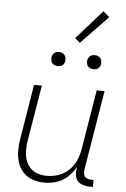

<svg xmlns="http://www.w3.org/2000/svg" viewBox="-63 -1018 703 1071"><g transform="rotate(5 288.0 -482.5)"><path d="M228 8Q261 8 295 -2.5Q329 -13 356.5 -38.5Q384 -64 401 -95L399 -82Q395 -57 402.5 -34.5Q410 -12 432 -2Q454 8 478 8H499V-31H485Q471 -31 459.5 -37Q448 -43 444.5 -55.5Q441 -68 443 -82L517 -530H473L418 -197Q413 -165 399.5 -133.5Q386 -102 360.5 -77.5Q335 -53 302.5 -42Q270 -31 238 -31Q238 -31 238 -31Q238 -31 238 -31Q210 -31 184.5 -39.5Q159 -48 142 -67.5Q125 -87 117 -112Q109 -137 109.5 -164.5Q110 -192 114 -219L166 -530H122L72 -225Q66 -191 66 -157Q66 -123 76 -91.5Q86 -60 108 -36.5Q130 -13 162 -2.5Q194 8 228 8ZM445 -646Q454 -646 462.5 -649Q471 -652 476.5 -659.5Q482 -667 484 -676Q486 -688 482.5 -700Q479 -712 468.5 -718.5Q458 -725 445 -725Q436 -725 427.5 -722Q419 -719 413.5 -711Q408 -703 406 -695Q404 -682 407.5 -670Q411 -658 422 -652Q433 -646 445 -646ZM245 -646Q254 -646 262.5 -649Q271 -652 276.5 -659.5Q282 -667 284 -676Q286 -688 282.5 -700Q279 -712 268.5 -718.5Q258 -725 245 -725Q236 -725 227.5 -722Q219 -719 213.5 -711Q208 -703 206 -695Q204 -682 207.5 -670Q211 -658 222 -652Q233 -646 245 -646ZM356 -786 507 -943 472 -973 328 -810Z"/></g></svg>

Font: Iosevka Sparkle Extralight
Style: Italic
Weight: 200
Italic angle: -9°
Designer: Belleve Invis
Foundry: Belleve Invis
Version: Version 4.5.0; ttfautohint (v1.8.3)